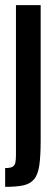

<svg xmlns="http://www.w3.org/2000/svg" viewBox="-29 -530 212 746"><path d="M-9 196V123Q12 123 20.5 117.5Q29 112 31 100.5Q33 89 33 70V-510H129V16Q129 78 123.5 114Q118 150 102.5 167.5Q87 185 60.5 190.5Q34 196 -9 196Z"/></svg>

Font: Saira UltraCondensed
Style: Bold
Weight: 700
Width: 1
Designer: Hector Gatti with collaboration of the Omnibus-Type team
Foundry: Omnibus-Type
Version: Version 1.101